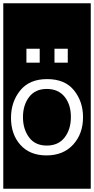

<svg xmlns="http://www.w3.org/2000/svg" viewBox="-32 -937 573 1170"><path d="M-12 213V-917H521V213ZM129 -640V-555H210V-640ZM300 -640V-555H381V-640ZM255 -455Q147 -455 91 -385.5Q35 -316 35 -219Q35 -118 92.5 -54Q150 10 251 10Q354 10 414 -56Q474 -122 474 -223Q474 -318 419 -386.5Q364 -455 255 -455ZM253 -50Q182 -50 145 -100Q108 -150 108 -223Q108 -297 145.5 -346Q183 -395 253 -395Q323 -395 361.5 -347.5Q400 -300 400 -224Q400 -149 362 -99.5Q324 -50 253 -50Z"/></svg>

Font: Zilla Slab Highlight Regular
Style: Regular
Weight: 400
Designer: Typotheque Type Foundry
Foundry: Typotheque type foundry
Version: Version 1.1; 2017; ttfautohint (v1.6)